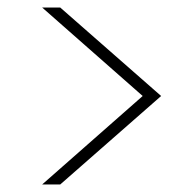

<svg xmlns="http://www.w3.org/2000/svg" viewBox="-20 -605 517 510"><path d="M359 -350 92 -585H140L408 -350L140 -115H92Z"/></svg>

Font: Albert Sans ExtraLight
Style: Regular
Weight: 250
Designer: Andreas Rasmussen
Foundry: a.Foundry
Version: Version 1.025